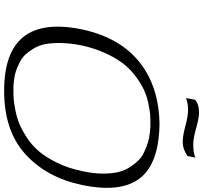

<svg xmlns="http://www.w3.org/2000/svg" viewBox="-47 -915 982 928"><g transform="rotate(90 444.0 -451.0)"><path d="M200 -357Q189 -303 188 -257.5Q187 -212 193 -180Q199 -148 214.5 -122.5Q230 -97 245.5 -81Q261 -65 284.5 -53.5Q308 -42 325 -36.5Q342 -31 365.5 -28Q389 -25 399 -25Q409 -25 425 -25Q428 -25 429 -25Q444 -25 458.5 -26Q473 -27 508 -33.5Q543 -40 573 -51.5Q603 -63 641.5 -87.5Q680 -112 709.5 -146Q739 -180 766 -234.5Q793 -289 807 -357Q819 -411 819 -456.5Q819 -502 811 -534Q803 -566 785.5 -591.5Q768 -617 751 -633Q734 -649 708 -660Q682 -671 665 -676Q648 -681 623 -684Q598 -687 590.5 -687Q583 -687 569 -687Q552 -687 536.5 -686Q521 -685 487 -678.5Q453 -672 425 -660.5Q397 -649 360.5 -624Q324 -599 295.5 -565.5Q267 -532 241 -478Q215 -424 200 -357ZM579 -731Q772 -728 842.5 -635Q913 -542 874 -356Q838 -185 725 -82.5Q612 20 419 20Q45 20 122 -356Q161 -538 279 -633Q397 -728 579 -731ZM454 -859 462 -902Q482 -922 524 -922Q550 -922 599.5 -908Q649 -894 677 -894Q718 -894 742 -904L734 -866Q700 -843 667 -843Q637 -843 589 -856Q541 -869 510 -869Q480 -869 454 -859Z"/></g></svg>

Font: Afta sans
Style: Italic
Weight: 400
Italic angle: -12°
Designer: par.qink
Foundry: Oriol Esparraguera Font
Version: Version 1.000